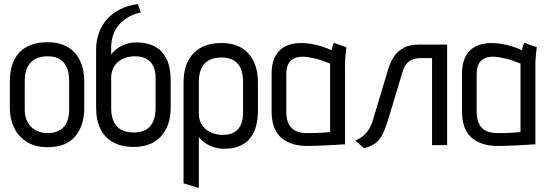

<svg xmlns="http://www.w3.org/2000/svg" viewBox="-20 -722 2735 955"><path d="M399 -185V-316Q399 -408 351.5 -460Q304 -512 216 -512Q156 -512 114 -489.5Q72 -467 50.5 -423.5Q29 -380 29 -316V-185Q29 -132 49.5 -88Q70 -44 112 -17Q154 10 217 10Q309 10 354 -43.5Q399 -97 399 -185ZM324 -318V-176Q324 -141 312.5 -114.5Q301 -88 277 -74Q253 -60 217 -60Q182 -60 156 -75Q130 -90 116.5 -116Q103 -142 103 -176V-318Q103 -359 116 -386.5Q129 -414 154.5 -428Q180 -442 217 -442Q254 -442 277.5 -427.5Q301 -413 312.5 -385.5Q324 -358 324 -318Z M658 -511Q632 -511 607.5 -503Q583 -495 563.5 -481Q544 -467 533 -450V-483Q533 -520 542.5 -547Q552 -574 567 -593Q582 -612 610 -631.5Q638 -651 680 -660L666 -702Q615 -695 575.5 -674.5Q536 -654 511 -625Q484 -594 471 -556Q458 -518 458 -475V-188Q458 -124 479.5 -80.5Q501 -37 543 -14Q585 9 645 9Q733 9 781 -44Q829 -97 829 -188V-323Q829 -385 809.5 -426.5Q790 -468 752 -489.5Q714 -511 658 -511ZM650 -442Q684 -442 707 -430Q730 -418 742 -393.5Q754 -369 754 -333V-186Q754 -145 742 -118Q730 -91 706 -77Q682 -63 645 -63Q608 -63 583 -76.5Q558 -90 545.5 -117.5Q533 -145 533 -186V-333Q533 -360 542 -380.5Q551 -401 567.5 -414.5Q584 -428 605 -435Q626 -442 650 -442Z M1263 -171V-311Q1263 -403 1216 -455.5Q1169 -508 1081 -508Q992 -508 942.5 -457Q893 -406 893 -311V190L969 213V-40Q978 -28 991 -17.5Q1004 -7 1020.5 1Q1037 9 1055.5 13.5Q1074 18 1094 18Q1150 18 1187.5 -3.5Q1225 -25 1244 -67.5Q1263 -110 1263 -171ZM1189 -313V-161Q1189 -124 1177.5 -100Q1166 -76 1144 -63.5Q1122 -51 1089 -51Q1066 -51 1044.5 -57.5Q1023 -64 1006 -77.5Q989 -91 979 -111Q969 -131 969 -156V-313Q969 -355 981.5 -382Q994 -409 1019.5 -422.5Q1045 -436 1082 -436Q1118 -436 1142 -422Q1166 -408 1177.5 -381Q1189 -354 1189 -313Z M1703 -487 1641 -509Q1635 -498 1632 -485Q1629 -472 1629 -472Q1609 -482 1584 -490Q1559 -498 1532 -503Q1505 -508 1477 -508Q1449 -508 1422.5 -500.5Q1396 -493 1375.5 -475.5Q1355 -458 1343 -428.5Q1331 -399 1331 -354V-169Q1331 -120 1344.5 -86.5Q1358 -53 1383.5 -33Q1409 -13 1442.5 -4Q1476 5 1515 4Q1532 4 1555 3Q1578 2 1603 1Q1628 0 1649.5 -1.5Q1671 -3 1684 -3.5Q1697 -4 1696 -4V-397Q1696 -427 1699 -452Q1702 -477 1703 -487ZM1404 -165V-351Q1404 -383 1412.5 -400.5Q1421 -418 1434 -426.5Q1447 -435 1460.5 -437.5Q1474 -440 1485 -440Q1498 -440 1513.5 -437.5Q1529 -435 1546.5 -431Q1564 -427 1583 -420.5Q1602 -414 1622 -406V-65Q1618 -65 1608 -64Q1598 -63 1582.5 -62Q1567 -61 1548 -60.5Q1529 -60 1508 -60Q1474 -60 1451 -71Q1428 -82 1416 -105.5Q1404 -129 1404 -165Z M2062 -500Q2017 -500 1988.5 -484.5Q1960 -469 1943.5 -446Q1927 -423 1918 -398Q1909 -373 1904 -355L1835 -125Q1830 -106 1819 -86Q1808 -66 1790.5 -49.5Q1773 -33 1747 -23L1791 15Q1825 7 1846.5 -9Q1868 -25 1882 -52Q1896 -79 1909 -122L1983 -367Q1990 -390 2002 -404.5Q2014 -419 2032.5 -426Q2051 -433 2075 -433H2129V0H2204V-500Z M2650 -487 2588 -509Q2582 -498 2579 -485Q2576 -472 2576 -472Q2556 -482 2531 -490Q2506 -498 2479 -503Q2452 -508 2424 -508Q2396 -508 2369.5 -500.5Q2343 -493 2322.5 -475.5Q2302 -458 2290 -428.5Q2278 -399 2278 -354V-169Q2278 -120 2291.5 -86.5Q2305 -53 2330.5 -33Q2356 -13 2389.5 -4Q2423 5 2462 4Q2479 4 2502 3Q2525 2 2550 1Q2575 0 2596.5 -1.5Q2618 -3 2631 -3.5Q2644 -4 2643 -4V-397Q2643 -427 2646 -452Q2649 -477 2650 -487ZM2351 -165V-351Q2351 -383 2359.5 -400.5Q2368 -418 2381 -426.5Q2394 -435 2407.5 -437.5Q2421 -440 2432 -440Q2445 -440 2460.5 -437.5Q2476 -435 2493.5 -431Q2511 -427 2530 -420.5Q2549 -414 2569 -406V-65Q2565 -65 2555 -64Q2545 -63 2529.5 -62Q2514 -61 2495 -60.5Q2476 -60 2455 -60Q2421 -60 2398 -71Q2375 -82 2363 -105.5Q2351 -129 2351 -165Z"/></svg>

Font: Advent Pro Medium
Style: Regular
Weight: 500
Designer: VivaRado, Andreas Kalpakidis
Foundry: VivaRado, Andreas Kalpakidis
Version: Version 3.000